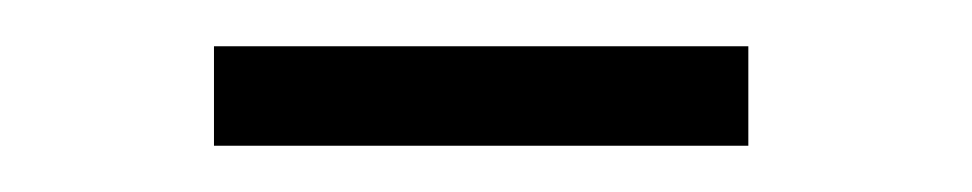

<svg xmlns="http://www.w3.org/2000/svg" viewBox="-20 -703 420 83"><path d="M72.5 -683H303.5V-640H72.5Z"/></svg>

Font: Big Shoulders Stencil Display Medium
Style: Regular
Weight: 500
Designer: Patric King
Foundry: XO Type Co
Version: Version 1.000